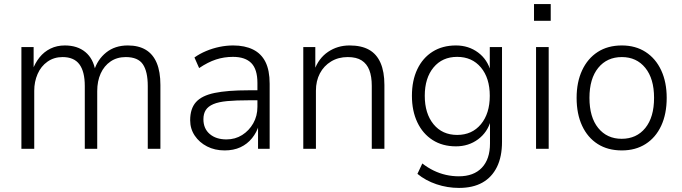

<svg xmlns="http://www.w3.org/2000/svg" viewBox="-20 -730 3345 942"><path d="M85 0V-499H145V-385H139Q152 -421 174 -448.5Q196 -476 227.5 -491.5Q259 -507 298 -507Q360 -507 399 -474.5Q438 -442 448 -382H441Q458 -438 501 -472.5Q544 -507 607 -507Q660 -507 695.5 -485.5Q731 -464 749 -421Q767 -378 767 -313V0H705V-308Q705 -379 681 -414.5Q657 -450 597 -450Q554 -450 522.5 -428.5Q491 -407 474 -369.5Q457 -332 457 -283V0H396V-308Q396 -379 369.5 -414.5Q343 -450 287 -450Q245 -450 213 -427.5Q181 -405 164.5 -367Q148 -329 148 -285V0Z M1082 8Q1034 8 996 -11.5Q958 -31 935.5 -64.5Q913 -98 913 -140Q913 -197 941.5 -229Q970 -261 1033 -274Q1096 -287 1198 -287H1254V-238H1201Q1138 -238 1095 -234Q1052 -230 1026.5 -219Q1001 -208 989.5 -190Q978 -172 978 -145Q978 -99 1009 -72.5Q1040 -46 1091 -46Q1134 -46 1168 -67.5Q1202 -89 1222.5 -125Q1243 -161 1243 -206V-323Q1243 -390 1213 -420.5Q1183 -451 1123 -451Q1079 -451 1039.5 -438Q1000 -425 957 -396L934 -448Q959 -466 991 -479.5Q1023 -493 1057 -500Q1091 -507 1124 -507Q1181 -507 1221.5 -487Q1262 -467 1282.5 -426Q1303 -385 1303 -319V0H1246V-116H1250Q1240 -81 1216.5 -52Q1193 -23 1159.5 -7.5Q1126 8 1082 8Z M1468 0V-499H1527V-385H1522Q1543 -444 1589.5 -475.5Q1636 -507 1695 -507Q1753 -507 1790.5 -486Q1828 -465 1847 -421.5Q1866 -378 1866 -313V0H1804V-309Q1804 -355 1792 -386Q1780 -417 1754.5 -433.5Q1729 -450 1686 -450Q1640 -450 1604.5 -428.5Q1569 -407 1549.5 -370Q1530 -333 1530 -285V0Z M2232 192Q2175 192 2121.5 174Q2068 156 2028 123L2052 72Q2079 93 2108 107Q2137 121 2168 128Q2199 135 2231 135Q2304 135 2344 93Q2384 51 2384 -26V-139H2388Q2372 -81 2325.5 -46.5Q2279 -12 2217 -12Q2151 -12 2102.5 -43Q2054 -74 2027.5 -130Q2001 -186 2001 -260Q2001 -335 2027.5 -390.5Q2054 -446 2102.5 -476.5Q2151 -507 2217 -507Q2279 -507 2325.5 -472.5Q2372 -438 2388 -378H2383V-499H2443V-34Q2443 39 2418 89.5Q2393 140 2346.5 166Q2300 192 2232 192ZM2223 -68Q2296 -68 2339.5 -120.5Q2383 -173 2383 -260Q2383 -347 2339.5 -399Q2296 -451 2223 -451Q2150 -451 2107 -399Q2064 -347 2064 -260Q2064 -173 2107 -120.5Q2150 -68 2223 -68Z M2600 -628V-710H2682V-628ZM2610 0V-499H2672V0Z M3031 8Q2962 8 2912.5 -23.5Q2863 -55 2836 -113Q2809 -171 2809 -250Q2809 -327 2836 -385Q2863 -443 2912.5 -475Q2962 -507 3031 -507Q3098 -507 3147.5 -475Q3197 -443 3224 -385Q3251 -327 3251 -250Q3251 -171 3224 -113Q3197 -55 3147.5 -23.5Q3098 8 3031 8ZM3030 -49Q3103 -49 3146 -102Q3189 -155 3189 -250Q3189 -344 3146 -397Q3103 -450 3031 -450Q2958 -450 2915 -397Q2872 -344 2872 -250Q2872 -155 2915 -102Q2958 -49 3030 -49Z"/></svg>

Font: Nunitoga
Style: Light
Weight: 300
Designer: Vernon Adams
Foundry: Vernon Adams
Version: Version 1.0